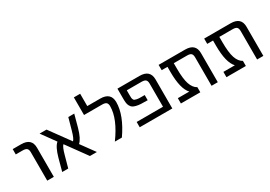

<svg xmlns="http://www.w3.org/2000/svg" viewBox="15 -1478 3192 2267"><g transform="rotate(-30 1611.0 -345.0)"><path d="M44.9 -452.1V-524.4H159.2Q301.8 -524.4 301.8 -394.5V2H211.9V-384.8Q211.9 -421.9 195.3 -437Q178.7 -452.1 137.7 -452.1Z M888.7 2H793.9L592.8 -275.4Q568.4 -254.9 542 -157.2L498 2H416L461.9 -168Q498 -296.9 546.9 -336.9L411.1 -524.4H505.9L707 -248Q731.4 -267.6 758.8 -366.2L802.7 -524.4H883.8L837.9 -355.5Q801.8 -226.6 752.9 -184.6Z M1237.3 -524.4Q1380.9 -524.4 1381.8 -394.5Q1381.8 -216.8 1229.5 2H1133.8Q1294.9 -218.8 1294.9 -387.7Q1294.9 -422.9 1278.3 -437.5Q1261.7 -452.1 1221.7 -452.1H975.6V-692.4H1061.5V-524.4Z M1773.4 -524.4Q1916 -524.4 1917 -394.5V2H1472.7V-70.3H1832V-384.8Q1832 -421.9 1815.9 -437Q1799.8 -452.1 1758.8 -452.1H1558.6V-389.6Q1558.6 -363.3 1559.6 -351.1Q1560.5 -338.9 1565.9 -327.1Q1571.3 -315.4 1578.1 -311.5Q1585 -307.6 1603.5 -303.2Q1622.1 -298.8 1644.5 -298.3Q1667 -297.9 1713.9 -297.9V-227.5Q1656.2 -227.5 1621.6 -229.5Q1586.9 -231.4 1558.6 -238.8Q1530.3 -246.1 1515.1 -256.8Q1500 -267.6 1489.3 -287.6Q1478.5 -307.6 1475.6 -330.6Q1472.7 -353.5 1472.7 -389.6V-524.4Z M2537.1 2H2452.1V-384.8Q2452.1 -421.9 2436.5 -437Q2420.9 -452.1 2379.9 -452.1H2199.2V-382.8Q2199.2 -239.3 2223.6 -167Q2248 -94.7 2298.8 -67.4V2H2034.2V-70.3H2190.4Q2113.3 -151.4 2113.3 -382.8V-452.1H2034.2V-524.4H2394.5Q2537.1 -524.4 2537.1 -394.5Z M3158.2 2H3073.2V-384.8Q3073.2 -421.9 3057.6 -437Q3042 -452.1 3001 -452.1H2820.3V-382.8Q2820.3 -239.3 2844.7 -167Q2869.1 -94.7 2919.9 -67.4V2H2655.3V-70.3H2811.5Q2734.4 -151.4 2734.4 -382.8V-452.1H2655.3V-524.4H3015.6Q3158.2 -524.4 3158.2 -394.5Z"/></g></svg>

Font: Gen Shin Gothic Regular
Style: Regular
Weight: 400
Designer: [Source Han Sans]
Ryoko NISHIZUKA  (kana & ideographs); Paul D. Hunt (Latin, Greek & Cyrillic); Wenlong ZHANG  (bopomofo
Version: Version 1.002.20150607